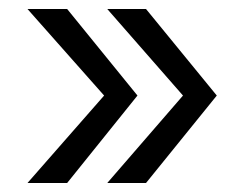

<svg xmlns="http://www.w3.org/2000/svg" viewBox="-20 -462 540 426"><path d="M285 -250 129 -56H41L211 -250L41 -442H129ZM461 -250 304 -56H218L386 -250L218 -442H304Z"/></svg>

Font: Kaisei HarunoUmi
Style: Bold
Weight: 700
Designer: Font-Kai, 金井和夫
Foundry: KAZUO KANAI
Version: Version 5.003